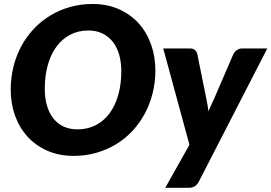

<svg xmlns="http://www.w3.org/2000/svg" viewBox="-20 -756 1330 941"><path d="M32.5 0ZM741.5 -411Q741.5 -352 727.8 -298Q714 -244 688.8 -197.5Q663.5 -151 627.8 -113Q592 -75 547.5 -48.2Q503 -21.5 451 -6.8Q399 8 341.5 8Q269.5 8 212.2 -17.2Q155 -42.5 115 -86.2Q75 -130 53.8 -189.2Q32.5 -248.5 32.5 -317Q32.5 -376 46.2 -430.2Q60 -484.5 85.2 -531Q110.5 -577.5 146.5 -615.5Q182.5 -653.5 227 -680.2Q271.5 -707 323.5 -721.8Q375.5 -736.5 433.5 -736.5Q505 -736.5 562.2 -711.2Q619.5 -686 659.2 -642Q699 -598 720.2 -538.5Q741.5 -479 741.5 -411ZM574.5 -407Q574.5 -452 563.8 -488.8Q553 -525.5 532.2 -551.8Q511.5 -578 481.5 -592.2Q451.5 -606.5 413.5 -606.5Q363.5 -606.5 324 -585.8Q284.5 -565 256.8 -527.5Q229 -490 214.2 -437.2Q199.5 -384.5 199.5 -320.5Q199.5 -275.5 210 -239Q220.5 -202.5 240.8 -176.5Q261 -150.5 291 -136.2Q321 -122 359.5 -122Q409.5 -122 449.2 -142.5Q489 -163 516.8 -200.5Q544.5 -238 559.5 -290.5Q574.5 -343 574.5 -407ZM954 135Q938 164.5 906 164.5H790L908.5 -46.5L780 -518.5H911Q927.5 -518.5 935.8 -510.5Q944 -502.5 947 -491.5L992 -268Q995 -253.5 997.5 -239.2Q1000 -225 1001.5 -210.5Q1007.5 -225 1014.2 -239.8Q1021 -254.5 1028 -269L1124 -491.5Q1130 -503 1141.5 -510.8Q1153 -518.5 1165 -518.5H1290Z"/></svg>

Font: Lato Black
Style: Italic
Weight: 900
Italic angle: -7°
Designer: Lukasz Dziedzic
Foundry: tyPoland Lukasz Dziedzic
Version: Version 2.007; 2014-02-27